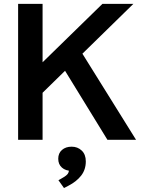

<svg xmlns="http://www.w3.org/2000/svg" viewBox="-20 -723 741 993"><path d="M73.7 0V-703.1H200.2V-400.9L509.8 -703.1H669.9L406.2 -445.3L683.6 0H535.6L316.4 -356.9L200.2 -243.2V0ZM311 249.5 282.2 209 293 203.1Q317.4 189.9 326.9 180.2Q336.4 170.4 336.4 156.7V146.5L350.1 160.6Q319.3 160.6 300.3 143.8Q281.2 127 281.2 98.1Q281.2 69.3 300.5 52.5Q319.8 35.6 350.6 35.6Q381.3 35.6 402.6 55.7Q423.8 75.7 423.8 111.8Q423.8 154.3 399.7 185.3Q375.5 216.3 333.5 237.8Z"/></svg>

Font: Schibsted Grotesk SemiBold
Style: Regular
Weight: 600
Designer: Bakken & Baeck AS, Henrik Kongsvoll
Foundry: Schibsted ASA
Version: Version 1.100;gftools[0.9.25]